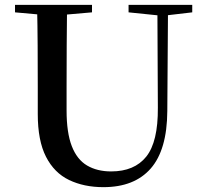

<svg xmlns="http://www.w3.org/2000/svg" viewBox="-20 -755 849 793"><path d="M407 18Q327 18 265.5 -11.5Q204 -41 170 -107.5Q136 -174 136 -284V-397Q136 -481 135.5 -566Q135 -651 133 -735H257Q256 -652 255.5 -567.5Q255 -483 255 -397V-299Q255 -207 276.5 -151.5Q298 -96 339.5 -71.5Q381 -47 439 -47Q535 -47 584 -108Q633 -169 632 -310L630 -735H674L671 -296Q670 -136 602.5 -59Q535 18 407 18ZM42 -704V-735H360V-704L211 -691H187ZM511 -704V-735H774V-704L663 -691H638Z"/></svg>

Font: Noto Serif SC ExtraLight SemiBold
Style: Regular
Weight: 600
Version: Version 2.002-H1;hotconv 1.1.0;makeotfexe 2.6.0